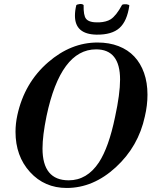

<svg xmlns="http://www.w3.org/2000/svg" viewBox="-20 -917 790 953"><path d="M699 -339Q667 -190 555 -87Q443 16 311 16Q201 16 129 -63Q57 -142 57 -263Q57 -303 66 -345Q101 -506 219 -608Q332 -706 464 -706Q522 -706 568.5 -688Q615 -670 646.5 -636.5Q678 -603 695 -555Q712 -507 712 -447Q712 -394 699 -339ZM551 -336Q576 -451 576 -522Q576 -672 457 -672Q281 -672 211 -341Q201 -292 196 -252Q191 -212 191 -180Q191 -22 321 -22Q412 -22 471 -111Q520 -186 551 -336ZM622 -890Q611 -812 573 -778Q535 -744 459 -745Q352 -747 352 -839Q352 -865 359 -892Q362 -895 376 -897Q389 -898 395 -892Q394 -840 407 -824Q422 -804 473 -806Q508 -808 529 -821Q557 -839 586 -893Q593 -897 607 -896Q620 -894 622 -890Z"/></svg>

Font: GFS Didot
Style: Bold Italic
Weight: 700
Italic angle: -12°
Designer: Designed by Takis Katsoulidis and George D. Matthiopoulos.
Foundry: Designed by Takis Katsoulidis and George D. Matthiopoulos.
Version: Version 1.0